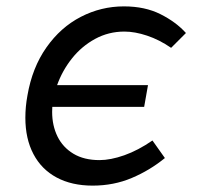

<svg xmlns="http://www.w3.org/2000/svg" viewBox="-20 -570 640 602"><path d="M59.5 -201Q59.5 -235 66 -270.5Q81 -358 125.5 -421.2Q170 -484.5 233.5 -517.2Q297 -550 368.5 -550Q434.5 -550 483.2 -525.5Q532 -501 563 -466.5L516.5 -420Q479.5 -445.5 441.2 -458.2Q403 -471 370 -471Q320.5 -471 278.2 -448Q236 -425 205.8 -387Q175.5 -349 159 -303H444L432 -235H144Q143.5 -229.5 143.5 -219Q143.5 -176.5 160.2 -142.2Q177 -108 210.2 -88Q243.5 -68 292 -68Q326.5 -68 369.8 -83.2Q413 -98.5 458 -129.5L497 -74.5Q450 -36 393.2 -12Q336.5 12 270.5 12Q205 12 157.5 -13.5Q110 -39 84.8 -87Q59.5 -135 59.5 -201Z"/></svg>

Font: JuliaMono Italic
Style: Regular
Weight: 400
Italic angle: -9°
Monospace: yes
Designer: cormullion
Foundry: corm
Version: Version 0.049; ttfautohint (v1.8.4)